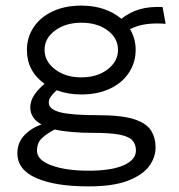

<svg xmlns="http://www.w3.org/2000/svg" viewBox="-20 -493 640 685"><path d="M270 -156Q222 -156 182 -171Q168 -158 161 -148Q154 -138 154 -127Q154 -103 194.5 -92.5Q235 -82 331 -82Q415 -82 459 -67.5Q503 -53 519 -27Q535 -1 535 33Q535 69 511.5 100.5Q488 132 435.5 152Q383 172 295 172Q178 172 110 142.5Q42 113 42 54Q42 16 66.5 -10Q91 -36 128 -49Q88 -71 88 -110Q88 -132 101.5 -153Q115 -174 139 -194Q76 -239 76 -315Q76 -359 99.5 -395Q123 -431 167 -452Q211 -473 270 -473Q315 -473 351 -460.5Q387 -448 413 -426Q444 -450 478.5 -460Q513 -470 560 -468L571 -408Q535 -411 503.5 -407Q472 -403 444 -389Q464 -355 464 -315Q464 -271 440.5 -234.5Q417 -198 373 -177Q329 -156 270 -156ZM270 -217Q327 -217 364 -245.5Q401 -274 401 -315Q401 -357 364 -384.5Q327 -412 270 -412Q215 -412 177 -384.5Q139 -357 139 -315Q139 -274 176.5 -245.5Q214 -217 270 -217ZM112 45Q112 78 163.5 97Q215 116 296 116Q378 116 421.5 96.5Q465 77 465 44Q465 22 452.5 8Q440 -6 407 -12.5Q374 -19 313 -19Q272 -19 237 -22Q202 -25 175 -31Q146 -16 129 0.5Q112 17 112 45Z"/></svg>

Font: Inconsolata Expanded
Style: Regular
Weight: 400
Width: 7
Monospace: yes
Designer: Raph Levien, Cyreal, Brenton Simpson
Foundry: Raph Levien, Cyreal, Google
Version: Version 3.000; ttfautohint (v1.8.2.53-6de2)